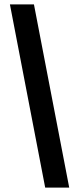

<svg xmlns="http://www.w3.org/2000/svg" viewBox="-20 -740 359 871"><path d="M185 111H294L134 -720H25Z"/></svg>

Font: Fixel Display SemiBold
Style: Regular
Weight: 600
Designer: AlfaBravo + MacPaw
Foundry: Kyrylo Tkachov, Marchela Mozhyna, Serhii Makarenko, Maria Weinstein, Zakhar Kryvoshyya
Version: Version 1.211